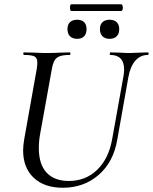

<svg xmlns="http://www.w3.org/2000/svg" viewBox="-20 -872 721 905"><path d="M565 -544Q565 -613 500 -613Q497 -613 497.5 -619Q498 -625 500 -625L542 -624Q574 -622 592 -622Q609 -622 641 -624L677 -625Q681 -625 680.5 -619Q680 -613 677 -613Q641 -613 617.5 -585.5Q594 -558 585 -508L533 -215Q515 -108 445 -47.5Q375 13 276 13Q189 13 139 -34Q89 -81 89 -163Q89 -185 94 -215L153 -546Q156 -564 156 -577Q156 -599 142.5 -606Q129 -613 93 -613Q90 -613 90 -619Q90 -625 92 -625L139 -624Q177 -622 200 -622Q227 -622 267 -624L309 -625Q312 -625 312 -619Q312 -613 309 -613Q277 -613 260.5 -606.5Q244 -600 236 -585Q228 -570 223 -539L170 -245Q163 -209 163 -175Q163 -97 200 -58Q237 -19 304 -19Q384 -19 438.5 -72Q493 -125 509 -218L562 -513Q565 -530 565 -544ZM451 -735Q451 -756 463 -767.5Q475 -779 497 -779Q518 -779 530 -767.5Q542 -756 542 -735Q542 -713 530 -701Q518 -689 497 -689Q475 -689 463 -701Q451 -713 451 -735ZM298 -735Q298 -756 310 -767.5Q322 -779 344 -779Q365 -779 376.5 -767.5Q388 -756 388 -735Q388 -713 376.5 -701Q365 -689 344 -689Q322 -689 310 -701Q298 -713 298 -735ZM310 -836Q310 -852 317 -852H551Q555 -852 557 -847Q559 -842 559 -836Q559 -830 557 -825Q555 -820 551 -820H317Q310 -820 310 -836Z"/></svg>

Font: Cormorant Garamond Medium
Style: Italic
Weight: 500
Italic angle: -10°
Designer: Christian Thalmann (Catharsis Fonts)
Foundry: Catharsis Fonts
Version: Version 4.000